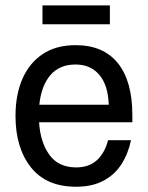

<svg xmlns="http://www.w3.org/2000/svg" viewBox="-20 -680 548 712"><path d="M261.7 12.5Q151.7 12.5 94.6 -59.6Q37.5 -131.7 37.5 -250Q37.5 -328.3 62.9 -387.1Q88.3 -445.8 137.9 -479.2Q187.5 -512.5 260.8 -512.5Q363.3 -512.5 417.1 -445.8Q470.8 -379.2 470.8 -252.5V-226.7H125Q129.2 -153.3 162.9 -106.2Q196.7 -59.2 262.5 -59.2Q310 -59.2 339.2 -85.8Q368.3 -112.5 380.8 -160H465.8Q455 -109.2 430 -70.4Q405 -31.7 363.3 -9.6Q321.7 12.5 261.7 12.5ZM125.8 -291.7H383.3Q380.8 -364.2 348.3 -402.5Q315.8 -440.8 260 -440.8Q200.8 -440.8 167.1 -401.7Q133.3 -362.5 125.8 -291.7ZM387.5 -590H137.5V-660H387.5Z"/></svg>

Font: Familjen Grotesk Variable
Style: Regular
Weight: 400
Designer: Anders Wikstroem, Jonas Baeckman, Matilda Gysing, Kristian Moeller
Foundry: Familjen STHLM AB
Version: Version 2.000